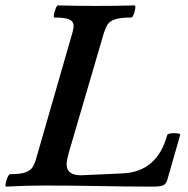

<svg xmlns="http://www.w3.org/2000/svg" viewBox="-32 -688 696 712"><path d="M-9 4Q-13 4 -11 -7.5Q-9 -19 -4 -30.5Q1 -42 5 -42Q43 -42 61.5 -48.5Q80 -55 88 -67Q96 -79 101 -96L236 -565Q242 -584 240.5 -597Q239 -610 223.5 -616.5Q208 -623 170 -623Q166 -623 168 -634Q170 -645 174.5 -656.5Q179 -668 183 -668Q218 -667 254 -666.5Q290 -666 325 -666Q361 -666 396.5 -666.5Q432 -667 467 -668Q471 -668 469.5 -656.5Q468 -645 463.5 -634Q459 -623 455 -623Q415 -623 395 -616.5Q375 -610 367 -597Q359 -584 353 -565L222 -118Q219 -107 217 -96.5Q215 -86 215 -78Q215 -38 269 -38L423 -45Q551 -51 588 -187Q590 -192 602.5 -193.5Q615 -195 626.5 -193.5Q638 -192 636 -187L589 -23Q585 -7 574.5 -1.5Q564 4 537 4Q437 4 336 2Q235 0 134 0Q99 0 63 1Q27 2 -9 4Z"/></svg>

Font: Junicode
Style: Bold Italic
Weight: 700
Italic angle: -11°
Designer: Peter S. Baker
Version: Version 2.100; ttfautohint (v1.8.4)